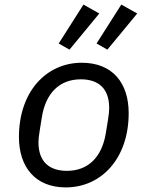

<svg xmlns="http://www.w3.org/2000/svg" viewBox="-20 -800 640 832"><path d="M264.9 12.1C418.7 12.1 537.6 -112.6 537.6 -309.7C537.6 -439.3 468.8 -528.1 334.2 -528.1C181.1 -528.1 62.1 -403.4 62.1 -206.3C62.1 -76.7 132.5 12.1 264.9 12.1ZM146.7 -183.2C146.7 -195.3 148.1 -210.6 152 -233.7L161.9 -295.1C178.6 -394.5 236.2 -456.3 330.3 -456.3C405.5 -456.3 453.1 -417.6 453.1 -332.7C453.1 -320.7 452.1 -305.4 448.2 -282.3L438.2 -220.9C421.5 -121.4 364 -59.7 269.9 -59.7C194.6 -59.7 146.7 -98.4 146.7 -183.2ZM234.4 -611.5 281.2 -584.9 410.2 -741.5 341.6 -780.2ZM398.4 -611.5 445.3 -584.9 574.6 -741.5 505.7 -780.2Z"/></svg>

Font: Margiela Mono Italic Text It
Style: Regular
Weight: 400
Designer: Mike Abbink, Paul van der Laan, Pieter van Rosmalen
Foundry: Bold Monday
Version: Version 2.003 2021